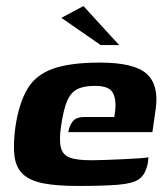

<svg xmlns="http://www.w3.org/2000/svg" viewBox="-20 -609 554 635"><path d="M238 6Q168 6 124 -2.5Q80 -11 56.5 -32.5Q33 -54 28 -92Q23 -130 31 -190Q43 -269 71 -315.5Q99 -362 156 -382Q213 -402 310 -402Q424 -402 465 -365Q506 -328 495 -249L484 -172H206Q209 -193 220.5 -207.5Q232 -222 258 -222H358L361 -243Q365 -283 352 -304Q339 -325 294 -325Q257 -325 235.5 -314Q214 -303 202 -275Q190 -247 182 -192Q175 -145 181.5 -120.5Q188 -96 211.5 -87.5Q235 -79 282 -79Q299 -79 328 -80Q357 -81 388 -82.5Q419 -84 442 -85.5Q465 -87 471 -89L469 -71Q467 -57 460 -41.5Q453 -26 439 -16Q419 -2 370.5 2Q322 6 238 6ZM313 -460 183 -550 256 -589 374 -460Z"/></svg>

Font: Genos
Style: Bold Italic
Weight: 700
Italic angle: -8°
Version: Version 1.010